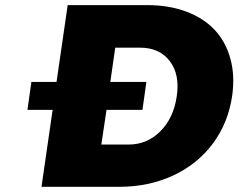

<svg xmlns="http://www.w3.org/2000/svg" viewBox="-20 -721 920 741"><path d="M85.9 -296.9 101.1 -404.8H198.2L241.2 -701.2H548.8Q632.8 -701.2 699.5 -676Q766.1 -650.9 808.6 -605.5Q851.1 -560.1 869.1 -494.6Q887.2 -429.2 876 -351.1Q860.8 -246.6 801.3 -166.7Q741.7 -86.9 647.9 -43.5Q554.2 0 439.9 0H140.1L183.1 -296.9ZM371.1 -163.1H476.1Q547.4 -163.1 598.6 -214.1Q649.9 -265.1 662.1 -349.1Q674.8 -433.1 635.3 -485.1Q595.7 -537.1 520 -537.1H424.8L405.8 -404.8H544.9L529.8 -296.9H391.1Z"/></svg>

Font: Trueno ExtraBold
Style: Italic
Weight: 800
Designer: Julieta Ulanovsky
Foundry: Julieta Ulanovsky
Version: Version 3.001b | FøM Fix